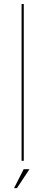

<svg xmlns="http://www.w3.org/2000/svg" viewBox="-20 -805 233 961"><path d="M88 0V-785H99V0ZM50.3 136.5 98.4 42H127.5L64.7 136.5Z"/></svg>

Font: Anybody ExtraExpanded Thin
Style: Regular
Weight: 100
Width: 8
Designer: Tyler Finck
Foundry: Etcetera Type Company
Version: Version 1.010; ttfautohint (v1.8.3) -l 8 -r 50 -G 200 -x 14 